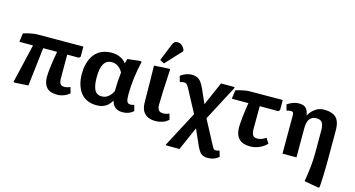

<svg xmlns="http://www.w3.org/2000/svg" viewBox="-101 -1231 3510 1899"><g transform="rotate(15 1653.5 -281.5)"><path d="M501 14.2Q424.3 14.2 391.1 -23.7Q357.9 -61.5 357.9 -129.9Q357.9 -209.5 391.1 -395H249L203.1 -1L64 7.8L51.8 2.9L145 -395H4.9L17.1 -483.9Q52.7 -496.1 93.5 -503.7Q134.3 -511.2 154.8 -511.2L628.9 -513.2V-409.2L615.2 -395H495.1V-154.8Q495.1 -114.3 507.8 -96.7Q520.5 -79.1 547.9 -79.1Q578.1 -79.1 608.9 -94.2L626 -34.2Q605.5 -13.7 571 0.2Q536.6 14.2 501 14.2Z M903.3 14.2Q847.7 14.2 804.9 -5.9Q762.2 -25.9 736.1 -62.3Q710 -98.6 696.8 -145.8Q683.6 -192.9 683.6 -250Q683.6 -275.4 686.3 -300.3Q689 -325.2 696.3 -353.3Q703.6 -381.3 714.8 -405.8Q726.1 -430.2 744.6 -452.9Q763.2 -475.6 786.9 -491.7Q810.5 -507.8 844 -517.3Q877.4 -526.9 917.5 -526.9Q965.3 -526.9 1004.4 -509Q1043.5 -491.2 1065.4 -460.9H1068.4L1080.6 -506.8L1212.4 -521L1224.6 -516.1Q1181.6 -334.5 1181.6 -168Q1181.6 -120.1 1190.9 -99.6Q1200.2 -79.1 1227.5 -79.1Q1242.7 -79.1 1263.7 -86.9L1280.8 -26.9Q1235.4 14.2 1169.4 14.2Q1077.6 14.2 1056.6 -71.8H1054.7Q1036.1 -42.5 1016.8 -24.7Q997.6 -6.8 969.2 3.7Q940.9 14.2 903.3 14.2ZM929.7 -84Q967.8 -84 996.3 -106.7Q1024.9 -129.4 1043.5 -168Q1043.5 -254.9 1054.7 -362.8Q1011.7 -437 941.4 -437Q834.5 -437 834.5 -257.8Q834.5 -218.3 838.4 -189.2Q842.3 -160.2 852.3 -135Q862.3 -109.9 881.6 -96.9Q900.9 -84 929.7 -84Z M1441.4 -558.1 1397.5 -582 1466.3 -752.9Q1475.6 -775.4 1486.6 -785.6Q1497.6 -795.9 1517.1 -795.9Q1567.9 -795.9 1594.2 -736.8L1593.3 -722.2ZM1503.4 14.2Q1434.1 14.2 1395.8 -24.4Q1357.4 -63 1357.4 -136.2Q1357.4 -209.5 1355 -347.7Q1352.5 -485.8 1352.1 -512.2L1504.4 -521L1516.1 -516.1Q1500.5 -250 1500.5 -151.9Q1500.5 -114.3 1514.9 -96.7Q1529.3 -79.1 1560.1 -79.1Q1597.7 -79.1 1622.1 -94.2L1639.2 -34.2Q1624 -21 1610.8 -12.5Q1597.7 -3.9 1568.4 5.1Q1539.1 14.2 1503.4 14.2Z M2103 232.9Q2054.7 232.9 2030.5 211.4Q2006.3 189.9 1978 125L1915 -18.1H1913.1L1809.1 219.2H1679.2L1667 213.9L1859.4 -150.9L1734.4 -384.8Q1720.7 -409.7 1710.4 -419.4Q1700.2 -429.2 1682.1 -429.2Q1667 -429.2 1641.1 -420.9L1624 -481Q1682.6 -522 1735.4 -522Q1787.1 -522 1814.9 -498.5Q1842.8 -475.1 1870.1 -414.1L1932.1 -274.9H1934.1L2038.1 -513.2H2168L2180.2 -507.8L1988.3 -143.1L2112.3 90.8Q2130.4 125.5 2136.2 131.3Q2145.5 140.1 2159.2 140.1Q2172.4 140.1 2196.3 131.8L2213.4 191.9Q2192.9 210.9 2163.6 221.9Q2134.3 232.9 2103 232.9Z M2475.1 14.2Q2397.5 14.2 2359.9 -25.6Q2322.3 -65.4 2322.3 -139.2Q2322.3 -172.9 2330.1 -246.8Q2337.9 -320.8 2350.1 -395H2180.2L2192.4 -483.9Q2226.1 -495.6 2266.8 -503.4Q2307.6 -511.2 2327.1 -511.2L2670.4 -513.2V-409.2L2656.2 -395H2466.3Q2465.3 -314.9 2465.3 -162.1Q2465.3 -122.6 2477.8 -100.8Q2490.2 -79.1 2525.4 -79.1Q2566.9 -79.1 2612.3 -110.8L2645.5 -58.1Q2612.8 -24.9 2568.6 -5.4Q2524.4 14.2 2475.1 14.2Z M3232.9 232.9 3086.9 206.1Q3116.2 35.2 3116.2 -84V-318.8Q3116.2 -373.5 3100.3 -399.2Q3084.5 -424.8 3039.1 -424.8Q3021 -424.8 3006.1 -419.2Q2991.2 -413.6 2977.5 -400.4Q2963.9 -387.2 2956.1 -361.8Q2948.2 -336.4 2948.2 -300.8V0H2805.2V-395Q2805.2 -415 2797.6 -422.1Q2790 -429.2 2775.9 -429.2Q2759.3 -429.2 2733.9 -420.9L2717.3 -481Q2777.3 -522 2835.9 -522Q2882.8 -522 2906.2 -500Q2929.7 -478 2937 -429.2H2939.9Q2963.9 -472.2 3003.2 -499.5Q3042.5 -526.9 3091.3 -526.9Q3134.3 -526.9 3165 -516.6Q3195.8 -506.3 3212.9 -491Q3230 -475.6 3239.7 -450.7Q3249.5 -425.8 3252.2 -402.8Q3254.9 -379.9 3254.9 -348.1V-14.2Q3254.9 40.5 3252.4 100.8Q3250 161.1 3247.6 194.3L3245.1 227.1Z"/></g></svg>

Font: Literata Book
Style: Bold
Weight: 700
Designer: Latin by Veronika Burian and Jose Scaglione. Greek by Irene Vlachou. Cyrillic by Vera Evstafieva
Foundry: TypeTogether
Version: Version 2.003;PS 002.003;hotconv 1.0.88;makeotf.lib2.5.64775